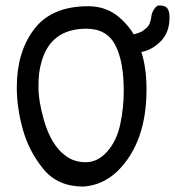

<svg xmlns="http://www.w3.org/2000/svg" viewBox="-20 -688 646 709"><path d="M606 -624Q606 -568 573.5 -535.5Q541 -503 502 -496Q521 -438 521 -357Q521 -163 415 -57Q360 -4 288 1Q193 1 140 -64Q87 -129 64.5 -209.5Q42 -290 42 -365Q42 -493 103 -576Q167 -665 306 -665Q376 -665 425 -620Q455 -593 474 -561Q475 -561 488.5 -565.5Q502 -570 506 -573Q510 -576 520 -584Q536 -596 540 -634Q542 -644 550.5 -656Q559 -668 567 -668Q591 -668 598.5 -656.5Q606 -645 606 -624ZM437 -352Q437 -462 405.5 -522Q374 -582 299 -582Q165 -582 132 -455Q122 -421 122 -368Q122 -315 142 -245Q169 -151 222 -113Q253 -89 297 -89Q341 -89 376 -128.5Q411 -168 424 -229Q437 -290 437 -352Z"/></svg>

Font: Patrick Hand SC
Style: Regular
Weight: 400
Designer: Patrick Wagesreiter
Foundry: Patrick Wagesreiter
Version: Version 1.003;PS 001.003;hotconv 1.0.70;makeotf.lib2.5.58329